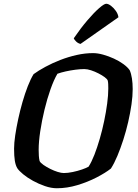

<svg xmlns="http://www.w3.org/2000/svg" viewBox="-20 -1003 736 1023"><path d="M283 0Q253 0 219.5 -11.5Q186 -23 156 -39.5Q126 -56 103.5 -74.5Q81 -93 72 -107Q63 -122 59 -146.5Q55 -171 55 -211Q55 -241 61 -281.5Q67 -322 77 -368.5Q87 -415 100 -460Q113 -505 128 -543.5Q143 -582 159 -608Q185 -627 222 -647Q259 -667 301.5 -683.5Q344 -700 388.5 -710Q433 -720 476 -720Q500 -720 529 -712Q558 -704 586.5 -691Q615 -678 637.5 -661.5Q660 -645 671 -629Q679 -611 683 -585Q687 -559 687 -528Q687 -491 680.5 -446Q674 -401 663 -353Q652 -305 637 -258.5Q622 -212 605.5 -172.5Q589 -133 571 -105Q542 -82 494.5 -57.5Q447 -33 392 -16.5Q337 0 283 0ZM320 -81Q341 -81 367.5 -86.5Q394 -92 417 -100Q440 -108 452 -115Q468 -140 483 -178.5Q498 -217 511.5 -263.5Q525 -310 535 -358Q545 -406 551 -451Q557 -496 557 -532Q557 -544 556.5 -555Q556 -566 554 -574Q551 -582 537.5 -592Q524 -602 504.5 -612Q485 -622 465 -628.5Q445 -635 429 -635Q408 -635 381.5 -631.5Q355 -628 330 -622.5Q305 -617 286 -610Q267 -578 249 -527Q231 -476 217 -418Q203 -360 194.5 -304Q186 -248 186 -205Q186 -188 187 -172.5Q188 -157 191 -145Q196 -135 212 -124Q228 -113 248 -103Q268 -93 287.5 -87Q307 -81 320 -81ZM409 -769Q396 -772 386 -781.5Q376 -791 373 -799Q410 -853 445.5 -894.5Q481 -936 508 -959.5Q535 -983 546 -983Q557 -983 571.5 -972Q586 -961 597.5 -944.5Q609 -928 611 -911Z"/></svg>

Font: Texturina 12pt
Style: Bold Italic
Weight: 700
Italic angle: -11°
Designer: Guillermo Torres Carreño
Foundry: Omnibus-Type
Version: Version 1.002